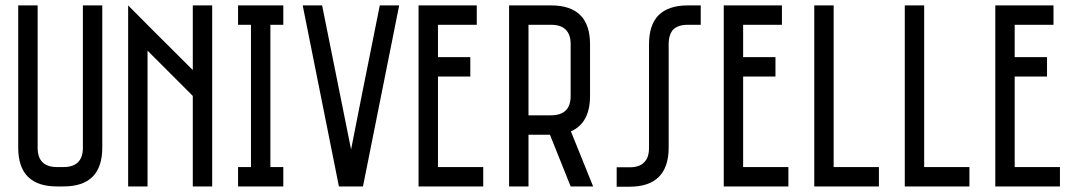

<svg xmlns="http://www.w3.org/2000/svg" viewBox="-20 -704 4071 725"><path d="M366.2 -683.6Q366.2 -549.8 366.2 -146.5Q366.2 0 219.7 0Q211.9 0 195.3 0Q48.8 0 48.8 -146.5Q48.8 -205.1 48.8 -292Q48.8 -378.9 48.8 -495.1Q48.8 -542 48.8 -683.6Q67.4 -683.6 122.1 -683.6Q122.1 -549.8 122.1 -146.5Q122.1 -73.2 195.3 -73.2Q203.1 -73.2 219.7 -73.2Q293 -73.2 293 -146.5Q293 -325.2 293 -683.6Q311.5 -683.6 366.2 -683.6Z M781.2 -683.6Q781.2 -512.7 781.2 0Q762.7 0 708 0Q708 -85.9 708 -341.8Q665 -384.8 537.1 -512.7Q537.1 -384.8 537.1 0Q518.6 0 463.9 0Q463.9 -25.4 463.9 -62.5Q463.9 -174.8 463.9 -398.4Q463.9 -469.7 463.9 -683.6Q524.4 -622.1 708 -439.5Q708 -500 708 -683.6Q726.6 -683.6 781.2 -683.6Z M1049.8 -683.6Q1049.8 -665 1049.8 -610.4Q1037.1 -610.4 1001 -610.4Q1001 -475.6 1001 -73.2Q1013.7 -73.2 1049.8 -73.2Q1049.8 -54.7 1049.8 0Q1006.8 0 878.9 0Q878.9 -18.6 878.9 -73.2Q890.6 -73.2 927.7 -73.2Q927.7 -208 927.7 -610.4Q915 -610.4 878.9 -610.4Q878.9 -628.9 878.9 -683.6Q921.9 -683.6 1049.8 -683.6Z M1487.3 -683.6Q1453.1 -512.7 1350.6 0Q1328.1 0 1259.8 0Q1225.6 -170.9 1123 -683.6Q1141.6 -683.6 1196.3 -683.6Q1223.6 -547.9 1305.7 -139.6Q1332 -275.4 1414.1 -683.6Q1432.6 -683.6 1487.3 -683.6Z M1780.3 -683.6Q1780.3 -665 1780.3 -610.4Q1744.1 -610.4 1633.8 -610.4Q1633.8 -580.1 1633.8 -488.3Q1664.1 -488.3 1755.9 -488.3Q1755.9 -469.7 1755.9 -415Q1725.6 -415 1633.8 -415Q1633.8 -329.1 1633.8 -73.2Q1676.8 -73.2 1804.7 -73.2Q1804.7 -54.7 1804.7 0Q1743.2 0 1560.5 0Q1560.5 -25.4 1560.5 -62.5Q1560.5 -174.8 1560.5 -398.4Q1560.5 -469.7 1560.5 -683.6Q1615.2 -683.6 1780.3 -683.6Z M2060.5 -683.6Q2208 -683.6 2208 -537.1Q2208 -471.7 2208 -341.8Q2208 -239.3 2135.7 -208Q2164.1 -138.7 2219.7 0Q2198.2 0 2134.8 0Q2115.2 -48.8 2056.6 -195.3Q2036.1 -195.3 1975.6 -195.3Q1975.6 -146.5 1975.6 0Q1957 0 1902.3 0Q1902.3 -25.4 1902.3 -62.5Q1902.3 -174.8 1902.3 -398.4Q1902.3 -469.7 1902.3 -683.6Q1942.4 -683.6 2060.5 -683.6ZM1975.6 -610.4Q1975.6 -524.4 1975.6 -268.6Q1997.1 -268.6 2060.5 -268.6Q2134.8 -268.6 2134.8 -341.8Q2134.8 -407.2 2134.8 -537.1Q2134.8 -610.4 2060.5 -610.4Q2032.2 -610.4 1975.6 -610.4Z M2430.7 -536.1Q2430.7 -610.4 2466.8 -646.5Q2503.9 -683.6 2577.1 -683.6Q2593.8 -683.6 2626 -683.6Q2626 -659.2 2626 -610.4Q2610.4 -610.4 2577.1 -610.4Q2541 -610.4 2522.5 -592.8Q2504.9 -574.2 2504.9 -537.1Q2504.9 -407.2 2504.9 -146.5Q2504.9 -73.2 2467.8 -36.1Q2430.7 1 2357.4 1Q2340.8 1 2308.6 1Q2308.6 -11.7 2308.6 -36.1Q2308.6 -42 2308.6 -50.8Q2308.6 -59.6 2308.6 -72.3Q2325.2 -72.3 2357.4 -72.3Q2394.5 -72.3 2412.1 -90.8Q2430.7 -108.4 2430.7 -145.5Q2430.7 -275.4 2430.7 -536.1Z M2932.6 -683.6Q2932.6 -665 2932.6 -610.4Q2896.5 -610.4 2786.1 -610.4Q2786.1 -580.1 2786.1 -488.3Q2816.4 -488.3 2908.2 -488.3Q2908.2 -469.7 2908.2 -415Q2877.9 -415 2786.1 -415Q2786.1 -329.1 2786.1 -73.2Q2829.1 -73.2 2957 -73.2Q2957 -54.7 2957 0Q2895.5 0 2712.9 0Q2712.9 -25.4 2712.9 -62.5Q2712.9 -174.8 2712.9 -398.4Q2712.9 -469.7 2712.9 -683.6Q2767.6 -683.6 2932.6 -683.6Z M3127.9 -683.6Q3127.9 -531.2 3127.9 -73.2Q3170.9 -73.2 3298.8 -73.2Q3298.8 -54.7 3298.8 0Q3237.3 0 3054.7 0Q3054.7 -25.4 3054.7 -62.5Q3054.7 -174.8 3054.7 -398.4Q3054.7 -469.7 3054.7 -683.6Q3073.2 -683.6 3127.9 -683.6Z M3469.7 -683.6Q3469.7 -531.2 3469.7 -73.2Q3512.7 -73.2 3640.6 -73.2Q3640.6 -54.7 3640.6 0Q3579.1 0 3396.5 0Q3396.5 -25.4 3396.5 -62.5Q3396.5 -174.8 3396.5 -398.4Q3396.5 -469.7 3396.5 -683.6Q3415 -683.6 3469.7 -683.6Z M3958 -683.6Q3958 -665 3958 -610.4Q3921.9 -610.4 3811.5 -610.4Q3811.5 -580.1 3811.5 -488.3Q3841.8 -488.3 3933.6 -488.3Q3933.6 -469.7 3933.6 -415Q3903.3 -415 3811.5 -415Q3811.5 -329.1 3811.5 -73.2Q3854.5 -73.2 3982.4 -73.2Q3982.4 -54.7 3982.4 0Q3920.9 0 3738.3 0Q3738.3 -25.4 3738.3 -62.5Q3738.3 -174.8 3738.3 -398.4Q3738.3 -469.7 3738.3 -683.6Q3793 -683.6 3958 -683.6Z"/></svg>

Font: ZAANS 2018
Style: Regular
Weight: 400
Designer: Counter Creatives
Version: Version 1.0 - 24-01-18